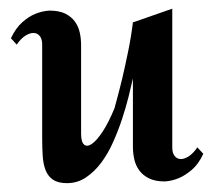

<svg xmlns="http://www.w3.org/2000/svg" viewBox="-20 -408 491 438"><path d="M443.8 -57.1Q432.6 -33.2 417.5 -20.5Q402.3 -7.8 388.7 -2Q372.6 4.9 356 5.9Q334 5.9 320.1 -1Q306.2 -7.8 297.9 -19Q289.6 -30.3 286.4 -44.4Q283.2 -58.6 283.2 -73.2V-229Q279.3 -211.4 273.2 -187Q267.1 -162.6 258.3 -136Q249.5 -109.4 237.8 -83.3Q226.1 -57.1 210.7 -36.6Q195.3 -16.1 176 -3.2Q156.7 9.8 132.8 9.8Q112.8 9.8 101.3 2.2Q89.8 -5.4 84.2 -19.3Q78.6 -33.2 77.4 -52.5Q76.2 -71.8 76.2 -95.2V-307.1Q76.2 -318.8 70.8 -325.7Q65.4 -332.5 56.9 -332.8Q48.3 -333 38.1 -326.7Q27.8 -320.3 18.1 -306.2L4.9 -320.8Q16.1 -344.2 30.8 -357.2Q45.4 -370.1 59.6 -376Q75.7 -382.8 92.8 -383.8Q114.7 -383.8 128.7 -377Q142.6 -370.1 150.6 -359.1Q158.7 -348.1 161.9 -334Q165 -319.8 165 -305.2V-103Q165 -84 171.9 -78.1Q178.7 -72.3 189.7 -79.8Q200.7 -87.4 214.1 -107.7Q227.5 -127.9 241.2 -161.1Q250 -192.9 258.3 -226.6Q265.1 -255.4 272.2 -290Q279.3 -324.7 283.2 -356.9L373 -388.2V-70.8Q373 -59.1 378.4 -52.2Q383.8 -45.4 392.1 -45.2Q400.4 -44.9 410.4 -51.3Q420.4 -57.6 430.2 -71.8Z"/></svg>

Font: Redressed
Style: Regular
Weight: 400
Designer: Astigmatic (AOETI)
Foundry: Astigmatic (AOETI)
Version: Version 1.001